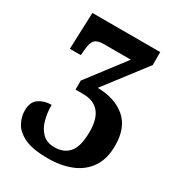

<svg xmlns="http://www.w3.org/2000/svg" viewBox="-174 -821 861 939"><g transform="rotate(30 256.5 -351.5)"><path d="M238 11Q151 11 105 -11.5Q59 -34 41.5 -67.5Q24 -101 24 -135Q24 -185 54 -205Q84 -225 124 -225Q124 -181 134.5 -141.5Q145 -102 170.5 -77Q196 -52 239 -52Q292 -52 321.5 -86.5Q351 -121 351 -205Q351 -277 320.5 -312.5Q290 -348 232 -348H188V-399L349 -610H197Q161 -610 146.5 -595Q132 -580 129 -540L126 -507H64L72 -714H455V-641L278 -410Q377 -408 435 -358Q493 -308 493 -207Q493 -133 460.5 -84.5Q428 -36 370.5 -12.5Q313 11 238 11Z"/></g></svg>

Font: Noto Serif ExtraCondensed ExtraBold
Style: Regular
Weight: 800
Width: 2
Designer: Monotype Design Team
Foundry: Monotype Imaging Inc.
Version: Version 2.013; ttfautohint (v1.8.4.7-5d5b)